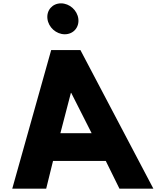

<svg xmlns="http://www.w3.org/2000/svg" viewBox="-20 -1123 986 1143"><path d="M343.1 -1103C292.1 -1103 256.1 -1062 262.4 -1011C268.6 -960 314.7 -919 365.7 -919C416.7 -919 452.6 -960 446.4 -1011C440.1 -1062 394.1 -1103 343.1 -1103ZM458.7 -825H284.7L53 0H255L295.7 -165H609.7L691 0H893ZM525.5 -330H339.5L402 -570H404Z"/></svg>

Font: Hussar
Style: BdOpOblOne
Weight: 700
Foundry: Cannot Into Space Fonts
Version: Version 2.00